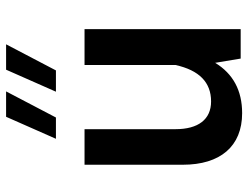

<svg xmlns="http://www.w3.org/2000/svg" viewBox="-114 -712 831 643"><g transform="rotate(-90 301.5 -390.5)"><path d="M71.3 -193.8C71.3 -68.4 132.8 4.9 244.1 4.9C319.8 4.9 376 -25.4 412.6 -85.4L426.8 0H525.4V-522.9H405.3V-218.3C387.7 -138.7 347.2 -99.1 283.2 -99.1C223.1 -99.1 190.4 -142.1 190.4 -218.3V-522.9H71.3ZM158.2 -618.7H229.5L316.9 -785.6H231.9ZM315.9 -618.7H387.2L474.6 -785.6H389.6Z"/></g></svg>

Font: Estedad SemiBold
Style: Regular
Weight: 600
Designer: Amin Abedi
Version: Version 7.3